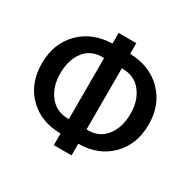

<svg xmlns="http://www.w3.org/2000/svg" viewBox="-167 -945 1198 1172"><g transform="rotate(30 432.0 -359.5)"><path d="M473 36H348V-46Q208 -47 121.5 -134Q35 -221 35 -361Q35 -500 121.5 -588Q208 -676 348 -680V-755H473V-680Q613 -676 700 -588.5Q787 -501 787 -362Q787 -222 700 -134.5Q613 -47 473 -46ZM473 -578V-147Q560 -143 609 -204.5Q658 -266 658 -364Q658 -457 609.5 -518Q561 -579 473 -578ZM348 -147V-578Q259 -582 211 -521.5Q163 -461 163 -362Q163 -270 212 -208Q261 -146 348 -147Z"/></g></svg>

Font: Repo
Style: DemiBold
Weight: 600
Designer: Stefan Peev
Foundry: Context Ltd
Version: Version 001.000